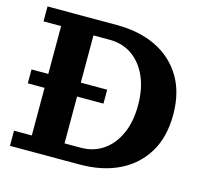

<svg xmlns="http://www.w3.org/2000/svg" viewBox="-100 -794 967 907"><g transform="rotate(15 384.0 -341.0)"><path d="M269 0V-78H348Q411 -78 458 -110.5Q505 -143 531.5 -202Q558 -261 558 -341Q558 -422 531.5 -481.5Q505 -541 458 -573.5Q411 -606 348 -606H269V-682H363Q474 -682 556 -642Q638 -602 684 -526Q730 -450 730 -341Q730 -232 684 -156Q638 -80 556 -40Q474 0 363 0ZM23 0V-74H110V-609H24V-682H269V0ZM28 -307V-375H398V-307Z"/></g></svg>

Font: Montagu Slab 144pt SemiBold
Style: Regular
Weight: 600
Version: Version 1.000